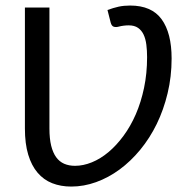

<svg xmlns="http://www.w3.org/2000/svg" viewBox="-20 -669 682 696"><path d="M369.6 -632.8Q391.1 -640.6 409.9 -644.8Q428.7 -648.9 451.7 -648.9Q529.8 -648.9 565.9 -599.1Q602.1 -549.3 602.1 -457Q602.1 -391.1 587.6 -331.1Q573.2 -271 548.1 -219.5Q522.9 -168 488.3 -126Q453.6 -84 413.3 -54.4Q373 -24.9 328.4 -8.8Q283.7 7.3 238.3 7.3Q200.2 7.3 169.2 -4.9Q138.2 -17.1 116.2 -43Q94.2 -68.8 82.3 -108.4Q70.3 -147.9 70.3 -203.1V-641.6H159.2V-203.1Q159.2 -166.5 165.5 -140.9Q171.9 -115.2 183.6 -99.1Q195.3 -83 212.6 -75.4Q230 -67.9 252 -67.9Q281.7 -67.9 313 -80.6Q344.2 -93.3 373 -117.4Q401.9 -141.6 427.5 -176.3Q453.1 -210.9 472.2 -254.6Q491.2 -298.3 502.2 -350.6Q513.2 -402.8 513.2 -461.9Q513.2 -485.8 510.5 -507.1Q507.8 -528.3 500.5 -543.7Q493.2 -559.1 480.2 -568.1Q467.3 -577.1 446.3 -577.1Q438 -577.1 428.2 -575.9Q418.5 -574.7 409.7 -572.3Q400.9 -569.8 392.8 -572Q384.8 -574.2 381.3 -586.9L369.6 -632.8Z"/></svg>

Font: Carlito
Style: Regular
Weight: 400
Designer: Lukasz Dziedzic
Foundry: tyPoland Lukasz Dziedzic
Version: Version 1.103; Beta1; all basic design good, some composites